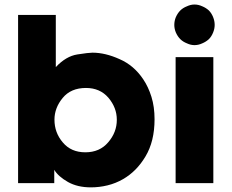

<svg xmlns="http://www.w3.org/2000/svg" viewBox="-20 -806 1019 845"><path d="M59.6 0Q99.6 0 218.8 0Q218.8 -14.6 218.8 -58.6Q236.3 -29.3 279.3 -4.9Q321.3 18.6 379.9 18.6Q417 18.6 453.1 9.8Q489.3 1 521.5 -17.6Q581.1 -51.8 620.1 -117.2Q660.2 -183.6 660.2 -281.2Q660.2 -335.9 646.5 -379.9Q632.8 -423.8 610.4 -457Q569.3 -518.6 505.9 -545.9Q443.4 -574.2 386.7 -574.2Q370.1 -574.2 320.3 -566.4Q270.5 -558.6 225.6 -510.7Q225.6 -525.4 225.6 -552.7Q225.6 -599.6 225.6 -740.2Q184.6 -740.2 59.6 -740.2Q59.6 -693.4 59.6 -554.7Q59.6 -416 59.6 0ZM494.1 -278.3Q494.1 -223.6 456.1 -179.7Q418.9 -135.7 355.5 -135.7Q293 -135.7 256.8 -178.7Q219.7 -221.7 219.7 -279.3Q219.7 -331.1 255.9 -375Q292 -418.9 358.4 -418.9Q419.9 -418.9 457 -376Q494.1 -332 494.1 -279.3Q494.1 -278.3 494.1 -278.3Z M752.9 0Q794.9 0 918.9 0Q918.9 -138.7 918.9 -554.7Q877.9 -554.7 752.9 -554.7Q752.9 -520.5 752.9 -416Q752.9 -311.5 752.9 0ZM899.4 -633.8Q886.7 -622.1 870.1 -615.2Q853.5 -607.4 835.9 -607.4Q819.3 -607.4 802.7 -615.2Q785.2 -622.1 773.4 -633.8Q761.7 -645.5 753.9 -663.1Q747.1 -679.7 747.1 -696.3Q747.1 -713.9 753.9 -730.5Q761.7 -748 773.4 -759.8Q785.2 -771.5 802.7 -778.3Q819.3 -786.1 835.9 -786.1Q853.5 -786.1 870.1 -778.3Q886.7 -771.5 899.4 -759.8Q911.1 -748 918 -730.5Q924.8 -713.9 924.8 -696.3Q924.8 -679.7 918 -663.1Q911.1 -645.5 899.4 -633.8Z"/></svg>

Font: Avakin
Style: Bold
Weight: 700
Designer: Herb Lubalin, Tom Carnase, Ed Benguiat, Adobe Type Staff
Version: Version 1.0